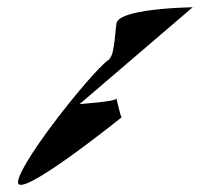

<svg xmlns="http://www.w3.org/2000/svg" viewBox="-20 -551 562 531"><path d="M30 -50C20 12 317 -227 317 -227C312 -227 302 -287 301 -278C300 -270 205 -264 200 -263L513 -531C558 -531 309 -533 302 -486C298 -460 296 -390 280 -388L287 -389C260 -385 40 -113 30 -50ZM278 -388H280Z"/></svg>

Font: Ampere
Style: SCCndIta
Weight: 400
Version: Version 1